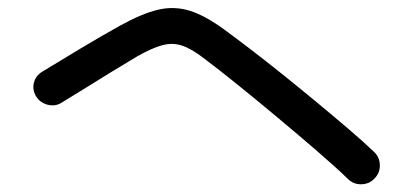

<svg xmlns="http://www.w3.org/2000/svg" viewBox="-20 -573 1040 484"><path d="M857 -122Q826 -152 779 -192.5Q732 -233 680 -276.5Q628 -320 579 -359.5Q530 -399 494 -426Q463 -450 439 -458Q415 -466 389 -459Q363 -452 326 -431Q299 -415 261.5 -392Q224 -369 189.5 -347.5Q155 -326 135 -314Q119 -304 100 -309Q81 -314 71 -330Q61 -347 65.5 -364.5Q70 -382 86 -392Q101 -401 126.5 -416.5Q152 -432 181 -449.5Q210 -467 237 -482.5Q264 -498 282 -508Q338 -539 378.5 -548.5Q419 -558 458 -546Q497 -534 546 -498Q572 -479 610 -450Q648 -421 691 -386.5Q734 -352 777.5 -316Q821 -280 859 -247.5Q897 -215 923 -190Q937 -177 937.5 -157Q938 -137 924 -123Q911 -109 891 -108.5Q871 -108 857 -122Z"/></svg>

Font: Zen Maru Gothic Medium
Style: Regular
Weight: 500
Designer: Yoshimichi Ohira
Foundry: Positype
Version: Version 1.001